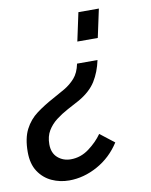

<svg xmlns="http://www.w3.org/2000/svg" viewBox="-119 -567 662 841"><g transform="rotate(-10 212.0 -146.5)"><path d="M379 -506 352 -380H261L288 -506ZM334 -285Q323 -233 298.5 -193.5Q274 -154 222 -124Q196 -110 168 -95Q140 -80 116 -61.5Q92 -43 77 -18Q62 7 62 42Q62 81 86 102Q110 123 144 123Q188 123 225 95.5Q262 68 285 35L348 84Q309 145 247.5 179Q186 213 121 213Q80 213 44 196.5Q8 180 -14.5 146Q-37 112 -37 59Q-37 -2 -17 -41Q3 -80 37.5 -105.5Q72 -131 113 -153Q141 -168 167.5 -183.5Q194 -199 214.5 -222Q235 -245 243 -285Z"/></g></svg>

Font: Raleway SemiBold
Style: Italic
Weight: 600
Italic angle: -12°
Designer: Matt McInerney, Pablo Impallari, Rodrigo Fuenzalida
Foundry: Matt McInerney, Pablo Impallari, Rodrigo Fuenzalida
Version: Version 4.026